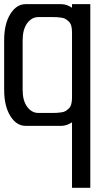

<svg xmlns="http://www.w3.org/2000/svg" viewBox="-20 -605 535 923"><path d="M414.1 -585V297.9H326.2V-17.1Q300.3 0 274.9 0H103Q59.1 0 29.5 -47.6Q0 -95.2 0 -172.9V-412.1Q0 -489.7 29.5 -537.4Q59.1 -585 103 -585H274.9Q300.3 -585 326.2 -567.9V-585ZM326.2 -134.8V-450.2Q326.2 -467.8 322.5 -481Q318.8 -494.1 310.5 -501.7Q302.2 -509.3 294.9 -513.9Q287.6 -518.6 273.9 -520.3Q260.3 -522 252.9 -522.5Q245.6 -522.9 231 -522.9H165Q132.3 -522.9 110.6 -493.2Q88.9 -463.4 88.9 -412.1V-172.9Q88.9 -121.1 110.6 -91.6Q132.3 -62 165 -62H231Q245.6 -62 252.9 -62.5Q260.3 -63 273.9 -64.7Q287.6 -66.4 294.9 -71Q302.2 -75.7 310.5 -83.3Q318.8 -90.8 322.5 -104Q326.2 -117.2 326.2 -134.8Z"/></svg>

Font: Favorite Color
Style: Regular
Weight: 400
Designer: Bryce Wilner
Version: Version 1.000;PS 1.0;hotconv 16.6.51;makeotf.lib2.5.65220 DE